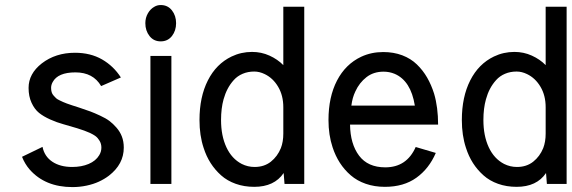

<svg xmlns="http://www.w3.org/2000/svg" viewBox="-20 -741 2305 774"><path d="M387.7 -394Q355.5 -449.2 284.2 -449.2Q213.4 -449.2 192.4 -410.2Q186 -398.9 186 -386.7Q186 -377.4 188.2 -369.6Q190.4 -361.8 196.5 -355.2Q202.6 -348.6 206.3 -345Q210 -341.3 220.7 -336.2Q231.4 -331.1 234.4 -329.8Q237.3 -328.6 249.5 -323.7Q257.3 -320.8 272.2 -315.9Q287.1 -311 292 -309.6L302.2 -306.2Q329.1 -297.4 344.7 -291.5Q360.4 -285.6 383.5 -274.9Q406.7 -264.2 421.1 -253.4Q435.5 -242.7 449.7 -226.3Q463.9 -210 471.2 -190.9Q479 -170.9 479 -146Q479 -79.1 418.9 -32.7Q400.9 -19 378.7 -8.8Q356.4 1.5 328.9 7.3Q301.3 13.2 272 13.2Q162.1 13.2 99.6 -57.6Q80.1 -80.1 68.8 -108.9L151.4 -148.9Q159.2 -110.4 190.9 -89.1Q222.7 -67.9 271 -67.9Q308.6 -67.9 337.4 -80.1Q366.2 -92.3 379.9 -115.2Q388.7 -129.4 388.7 -146Q388.7 -161.1 381.6 -173.1Q374.5 -185.1 365.5 -191.9Q356.4 -198.7 342.8 -205.1Q322.3 -214.4 290.8 -224.1Q259.3 -233.9 234.6 -240.5Q210 -247.1 182.6 -259.3Q155.3 -271.5 137.2 -286.1Q119.1 -300.8 107.2 -326.7Q95.2 -352.5 95.2 -386.7Q95.2 -443.8 148.4 -485.4Q204.1 -528.3 282.2 -528.3Q344.7 -528.3 391.4 -501.5Q438 -474.6 467.3 -428.7Z M565.9 -647.5Q565.9 -669.4 576.2 -687.3Q586.4 -705.1 602.5 -713.9Q613.8 -720.7 627.9 -720.7Q656.2 -720.7 673.1 -699.2Q689.9 -677.7 689.9 -647.5Q689.9 -617.2 673.1 -595.7Q656.2 -574.2 627.9 -574.2Q599.6 -574.2 582.8 -595.7Q565.9 -617.2 565.9 -647.5ZM670.9 0.5H586.4V-515.6H670.9Z M996.1 -531.7Q1033.7 -531.7 1066.4 -516.8Q1099.1 -502 1122.1 -478.5V-713.9H1206.5V0.5H1127L1123.5 -43.5Q1085.9 12.2 1004.9 12.2Q964.4 12.2 930.2 0Q896 -12.2 871.3 -34.2Q846.7 -56.2 829.1 -83.7Q811.5 -111.3 800.8 -145Q784.2 -194.8 784.2 -257.3Q784.2 -350.1 817.9 -416.7Q851.6 -483.4 913.6 -513.2Q952.1 -531.7 996.1 -531.7ZM1122.1 -308.6Q1122.1 -356 1101.3 -391.1Q1080.6 -426.3 1046.9 -442.4Q1025.9 -452.6 1004.9 -452.6Q979.5 -452.6 958.3 -443.6Q937 -434.6 922.4 -418.2Q907.7 -401.9 897.7 -382.8Q887.7 -363.8 881.3 -340.8Q871.1 -304.2 871.1 -257.3Q871.1 -193.8 892.6 -147.5Q914.1 -101.1 954.6 -80.1Q979 -67.9 1006.3 -67.9Q1044.9 -67.9 1071.8 -89.1Q1098.6 -110.4 1112.3 -144Q1122.1 -169.4 1122.1 -202.6Z M1736.8 -124.5Q1709.5 -61 1658.4 -24.4Q1607.4 12.2 1531.7 12.2Q1489.7 12.2 1454.6 0Q1419.4 -12.2 1393.8 -34.4Q1368.2 -56.6 1350.1 -84.7Q1332 -112.8 1320.8 -147Q1304.2 -196.8 1304.2 -257.3Q1304.2 -350.1 1338.6 -416.3Q1373 -482.4 1436 -512.2Q1476.6 -531.2 1524.9 -531.2Q1566.9 -531.2 1601.6 -518.1Q1636.2 -504.9 1660.6 -481.2Q1685.1 -457.5 1701.9 -428.2Q1718.8 -398.9 1730 -363.3Q1746.1 -308.6 1746.1 -238.8H1391.1Q1392.1 -160.6 1427.5 -113.5Q1462.9 -66.4 1533.2 -66.4Q1619.6 -66.4 1655.8 -148.4ZM1652.3 -315.4Q1636.2 -415.5 1570.8 -443.4Q1549.8 -452.1 1526.4 -452.1Q1485.8 -452.1 1457.3 -429.9Q1428.7 -407.7 1412.6 -372.6Q1400.4 -347.2 1396.5 -315.4Z M2053.7 -531.7Q2091.3 -531.7 2124 -516.8Q2156.7 -502 2179.7 -478.5V-713.9H2264.2V0.5H2184.6L2181.2 -43.5Q2143.6 12.2 2062.5 12.2Q2022 12.2 1987.8 0Q1953.6 -12.2 1929 -34.2Q1904.3 -56.2 1886.7 -83.7Q1869.1 -111.3 1858.4 -145Q1841.8 -194.8 1841.8 -257.3Q1841.8 -350.1 1875.5 -416.7Q1909.2 -483.4 1971.2 -513.2Q2009.8 -531.7 2053.7 -531.7ZM2179.7 -308.6Q2179.7 -356 2158.9 -391.1Q2138.2 -426.3 2104.5 -442.4Q2083.5 -452.6 2062.5 -452.6Q2037.1 -452.6 2015.9 -443.6Q1994.6 -434.6 1980 -418.2Q1965.3 -401.9 1955.3 -382.8Q1945.3 -363.8 1939 -340.8Q1928.7 -304.2 1928.7 -257.3Q1928.7 -193.8 1950.2 -147.5Q1971.7 -101.1 2012.2 -80.1Q2036.6 -67.9 2064 -67.9Q2102.5 -67.9 2129.4 -89.1Q2156.2 -110.4 2169.9 -144Q2179.7 -169.4 2179.7 -202.6Z"/></svg>

Font: Meera Inimai
Style: Regular
Weight: 400
Version: 2.0.0+20160526